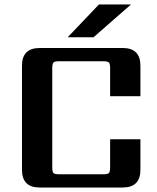

<svg xmlns="http://www.w3.org/2000/svg" viewBox="-20 -836 699 856"><path d="M564 -816 397 -670H282L421 -816ZM606 -407H471V-532Q471 -552 465.5 -557.5Q460 -563 440 -563H244Q224 -563 218.5 -557.5Q213 -552 213 -532V-90Q213 -70 218.5 -64.5Q224 -59 244 -59H440Q460 -59 465.5 -64.5Q471 -70 471 -90V-215H606V-79Q606 0 527 0H157Q78 0 78 -79V-543Q78 -622 157 -622H527Q606 -622 606 -543Z"/></svg>

Font: Sarpanch SemiBold
Style: Regular
Weight: 600
Designer: Manushi Parikh (Devanagari and Latin), Jyotish Sonowal (Devanagari)
Foundry: Indian Type Foundry
Version: Version 2.004;PS 1.0;hotconv 1.0.78;makeotf.lib2.5.61930; tt